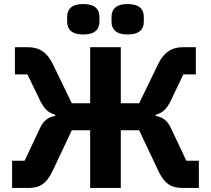

<svg xmlns="http://www.w3.org/2000/svg" viewBox="-20 -932 1046 952"><path d="M393 -761C453 -761 473 -789 473 -824V-849C473 -884 453 -912 393 -912C333 -912 313 -884 313 -849V-824C313 -789 333 -761 393 -761ZM613 -761C673 -761 693 -789 693 -824V-849C693 -884 673 -912 613 -912C553 -912 533 -884 533 -849V-824C533 -789 553 -761 613 -761ZM40 0H120C176 0 211 -20 242 -87L336 -286H427V0H579V-286H670L764 -87C795 -20 830 0 886 0H966V-135H904L827 -298C810 -334 786 -352 752 -357V-363C784 -372 805 -389 825 -429L889 -563H951V-698H889C830 -698 792 -672 764 -614L670 -420H579V-698H427V-420H336L242 -614C214 -672 176 -698 117 -698H54V-563H116L181 -429C201 -389 222 -372 254 -363V-357C220 -352 196 -334 179 -298L102 -135H40Z"/></svg>

Font: LVC Sans
Style: Bold
Weight: 700
Designer: Mike Abbink, Paul van der Laan, Pieter van Rosmalen
Foundry: Bold Monday
Version: Version 3.0